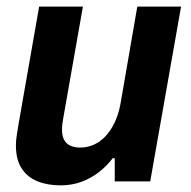

<svg xmlns="http://www.w3.org/2000/svg" viewBox="-20 -547 577 579"><path d="M163 12Q123 12 92.5 -0.5Q62 -13 45 -39.5Q28 -66 28 -108Q28 -123 30.5 -139Q33 -155 36 -173L98 -527H230L171 -192Q169 -182 168 -173Q167 -164 167 -156Q167 -137 173.5 -125Q180 -113 192.5 -107.5Q205 -102 222 -102Q243 -102 262.5 -110.5Q282 -119 298 -136Q314 -153 325.5 -177Q337 -201 343 -232L394 -527H526L433 0H326V-70H320Q301 -45 276.5 -26.5Q252 -8 223.5 2Q195 12 163 12Z"/></svg>

Font: Archivo SemiCondensed
Style: Bold Italic
Weight: 700
Width: 4
Italic angle: -10°
Designer: Hector Gatti
Foundry: Omnibus-Type
Version: Version 2.001